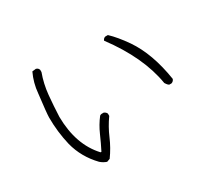

<svg xmlns="http://www.w3.org/2000/svg" viewBox="-137 -920 1273 1165"><g transform="rotate(-30 500.0 -337.5)"><path d="M888 -202H873Q864 -205 851 -226Q819 -422 663 -631Q669 -646 682 -649H700Q745 -607 795 -535Q878 -414 908 -222Q903 -207 888 -202ZM312 15Q288 7 269 -10Q191 -91 164 -196Q141 -293 141 -394Q141 -421 157 -553Q163 -624 193 -687L219 -690Q235 -686 239 -671V-656Q214 -588 207 -514Q200 -440 197 -366Q199 -170 306 -55H312Q336 -102 358.5 -153.5Q381 -205 415 -249Q422 -254 428 -254H443Q457 -248 462 -236V-220Q424 -167 398.5 -107Q373 -47 334 7Z"/></g></svg>

Font: Yozai
Style: Regular
Weight: 400
Designer: LXGW / Y.OzVox
Foundry: LXGW / Y.OzVox
Version: Version 0.861;October 22, 2024